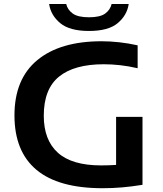

<svg xmlns="http://www.w3.org/2000/svg" viewBox="-20 -962 838 989"><path d="M508.5 7.5Q281 7.5 167.8 -87.2Q54.5 -182 54.5 -367.5Q54.5 -555 172 -652.2Q289.5 -749.5 503 -749.5Q548 -749.5 595 -744.2Q642 -739 689 -728.5V-610.5Q642 -621.5 598.8 -626.2Q555.5 -631 514 -631Q362.5 -631 284 -567.2Q205.5 -503.5 205.5 -366Q205.5 -240.5 278.2 -175.2Q351 -110 501 -110Q540 -110 578 -112.5V-360H714V-10Q658.5 -1 609.5 3.2Q560.5 7.5 508.5 7.5ZM438.5 -802.5Q338.5 -802.5 290 -843Q241.5 -883.5 233 -941.5H321Q328 -911.5 354.8 -892.2Q381.5 -873 438.5 -873Q495.5 -873 521.8 -892.2Q548 -911.5 555 -941.5H643Q634.5 -883.5 586.5 -843Q538.5 -802.5 438.5 -802.5Z"/></svg>

Font: Encode Sans Exp SmBold
Style: Regular
Weight: 600
Width: 7
Designer: Multiple Designers
Foundry: Impallari Type
Version: Version 3.002; ttfautohint (v1.8.3) -l 8 -r 50 -G 200 -x 14 